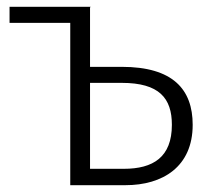

<svg xmlns="http://www.w3.org/2000/svg" viewBox="-20 -543 623 563"><path d="M337 -347H244V-521L246 -523H8V-476H186V0H348C457 0 545 -54 545 -177C545 -281 487 -347 337 -347ZM343 -48H244V-300H337C447 -300 484 -255 484 -177C484 -82 429 -48 343 -48Z"/></svg>

Font: FiraGO Light
Style: Regular
Weight: 300
Designer: bBox Type
Foundry: bBox Type GmbH
Version: Version 1.001;PS 001.001;hotconv 1.0.88;makeotf.lib2.5.64775